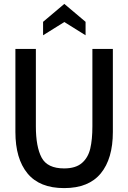

<svg xmlns="http://www.w3.org/2000/svg" viewBox="-20 -951 658 985"><path d="M59 -274V-700H164V-303Q164 -198 193.5 -142.5Q223 -87 309 -87Q368 -87 400 -114.5Q432 -142 443 -188.5Q454 -235 454 -303V-700H559V-274Q559 -137 497 -61.5Q435 14 309 14Q183 14 121 -61.5Q59 -137 59 -274ZM201 -839 310 -931 419 -839V-770L310 -838L201 -770Z"/></svg>

Font: Cabin Condensed Medium
Style: Regular
Weight: 500
Width: 3
Version: Version 2.001